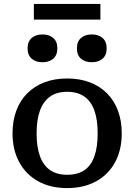

<svg xmlns="http://www.w3.org/2000/svg" viewBox="-20 -949 686 981"><path d="M602 -268Q602 -183 568 -120Q534 -57 471 -22.5Q408 12 323 12Q238 12 175.5 -22.5Q113 -57 78.5 -120Q44 -183 44 -268Q44 -332 63.5 -384Q83 -436 119.5 -472.5Q156 -509 207.5 -528.5Q259 -548 323 -548Q387 -548 438.5 -528.5Q490 -509 526.5 -472.5Q563 -436 582.5 -384Q602 -332 602 -268ZM167 -268Q167 -197 184.5 -150Q202 -103 236.5 -79.5Q271 -56 323 -56Q376 -56 410.5 -79Q445 -102 462 -149.5Q479 -197 479 -268Q479 -338 462 -385Q445 -432 410.5 -456Q376 -480 323 -480Q271 -480 236.5 -456Q202 -432 184.5 -385Q167 -338 167 -268ZM273 -702Q273 -667 252 -649Q231 -631 197 -631Q163 -631 142 -649Q121 -667 121 -702Q121 -737 142 -755Q163 -773 197 -773Q231 -773 252 -755Q273 -737 273 -702ZM525 -702Q525 -667 504 -649Q483 -631 449 -631Q415 -631 394 -649Q373 -667 373 -702Q373 -737 394 -755Q415 -773 449 -773Q483 -773 504 -755Q525 -737 525 -702ZM153 -929H493V-849H153Z"/></svg>

Font: Roboto Serif 20pt Medium
Style: Regular
Weight: 500
Version: Version 1.008